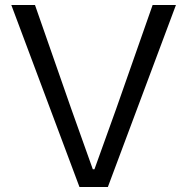

<svg xmlns="http://www.w3.org/2000/svg" viewBox="-20 -749 750 769"><path d="M25.3 -729H120.1L265 -314.1L351.7 -71.1H358.3L445.7 -314.1L591.3 -729H684.7L412 0H298.3Z"/></svg>

Font: Mona Sans VF XLt
Style: Regular
Weight: 200
Designer: Deni Anggara
Foundry: GitHub
Version: Version 2.000;Glyphs 3.2.3 (3260)